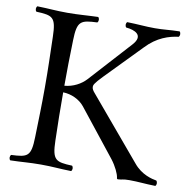

<svg xmlns="http://www.w3.org/2000/svg" viewBox="-75 -724 796 804"><g transform="rotate(10 323.0 -322.5)"><path d="M192 -109C190 -189 189 -235 189 -314C224 -313 259 -297 280 -271L437 -73C457 -47 471 -17 473 -1C473 2 474 5 478 5C498 4 496 0 526 0C565 0 590 4 637 5C643 -1 643 -12 637 -18C619 -21 573 -31 539 -73L320 -333C312 -342 307 -350 307 -358C307 -365 308 -372 342 -407L489 -558C535 -607 585 -622 625 -627C631 -633 631 -644 625 -650C578 -649 560 -645 520 -645C480 -645 449 -649 402 -650C396 -644 396 -633 402 -627C438 -624 481 -607 440 -562L280 -386C259 -363 226 -345 189 -342C189 -412 190 -460 192 -536C194 -619 209 -624 279 -627C285 -633 285 -644 279 -650C230 -649 199 -645 148 -645C98 -645 70 -649 20 -650C14 -644 14 -633 20 -627C90 -624 104 -619 106 -536C108 -453 110 -404 110 -321C110 -238 108 -192 106 -109C104 -26 90 -21 20 -18C14 -12 14 -1 20 5C69 4 99 0 150 0C200 0 229 4 279 5C285 -1 285 -12 279 -18C209 -21 194 -26 192 -109Z"/></g></svg>

Font: Libertinus Serif Display
Style: Regular
Weight: 400
Designer: Philipp H. Poll, Khaled Hosny
Foundry: Caleb Maclennan
Version: Version 7.050;RELEASE